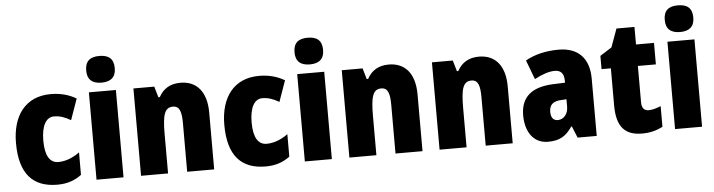

<svg xmlns="http://www.w3.org/2000/svg" viewBox="-48 -988 4506 1211"><g transform="rotate(-5 2205.5 -383.0)"><path d="M273 10C335 10 384 -7 426 -39V-181C383 -150 337 -132 291 -132C238 -132 208 -178 208 -274C208 -370 239 -421 288 -421C324 -421 357 -410 394 -388L441 -521C395 -548 343 -563 280 -563C119 -563 35 -447 35 -274C35 -78 119 10 273 10Z M606 -776C548 -776 516 -751 516 -691C516 -632 550 -607 606 -607C663 -607 697 -632 697 -691C697 -751 665 -776 606 -776ZM692 -553H521V0H692Z M1101 -563C1037 -563 992 -536 964 -484H955L935 -553H803V0H974V-250C974 -370 988 -417 1041 -417C1084 -417 1095 -379 1095 -306V0H1266V-360C1266 -493 1203 -563 1101 -563Z M1592 10C1654 10 1703 -7 1745 -39V-181C1702 -150 1656 -132 1610 -132C1557 -132 1527 -178 1527 -274C1527 -370 1558 -421 1607 -421C1643 -421 1676 -410 1713 -388L1760 -521C1714 -548 1662 -563 1599 -563C1438 -563 1354 -447 1354 -274C1354 -78 1438 10 1592 10Z M1925 -776C1867 -776 1835 -751 1835 -691C1835 -632 1869 -607 1925 -607C1982 -607 2016 -632 2016 -691C2016 -751 1984 -776 1925 -776ZM2011 -553H1840V0H2011Z M2420 -563C2356 -563 2311 -536 2283 -484H2274L2254 -553H2122V0H2293V-250C2293 -370 2307 -417 2360 -417C2403 -417 2414 -379 2414 -306V0H2585V-360C2585 -493 2522 -563 2420 -563Z M2991 -563C2927 -563 2882 -536 2854 -484H2845L2825 -553H2693V0H2864V-250C2864 -370 2878 -417 2931 -417C2974 -417 2985 -379 2985 -306V0H3156V-360C3156 -493 3093 -563 2991 -563Z M3496 -563C3413 -563 3342 -545 3285 -513L3331 -391C3381 -418 3425 -432 3460 -432C3498 -432 3518 -410 3518 -364V-352L3440 -349C3308 -343 3237 -287 3237 -169C3237 -70 3284 10 3379 10C3455 10 3494 -16 3533 -73H3537L3567 0H3688V-363C3688 -496 3615 -563 3496 -563ZM3484 -245 3518 -247V-200C3518 -153 3489 -121 3453 -121C3425 -121 3409 -139 3409 -177C3409 -220 3432 -243 3484 -245Z M4029 -133C4000 -133 3985 -151 3985 -187V-417H4099V-553H3985V-664H3871L3829 -548L3755 -501V-417H3814V-182C3814 -46 3867 10 3975 10C4029 10 4068 -2 4106 -21V-152C4078 -141 4053 -133 4029 -133Z M4269 -776C4211 -776 4179 -751 4179 -691C4179 -632 4213 -607 4269 -607C4326 -607 4360 -632 4360 -691C4360 -751 4328 -776 4269 -776ZM4355 -553H4184V0H4355Z"/></g></svg>

Font: Noto Sans Gurmukhi Condensed Black
Style: Regular
Weight: 900
Width: 3
Designer: Jelle Bosma - Monotype Design Team
Foundry: Monotype Imaging Inc.
Version: Version 2.004